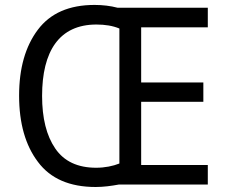

<svg xmlns="http://www.w3.org/2000/svg" viewBox="-20 -745 915 775"><path d="M361.8 -725.1C259.3 -725.1 183.1 -691.9 132.8 -625C82.5 -558.1 57.1 -469.7 57.1 -358.9C57.1 -247.6 82.5 -158.2 133.3 -91.3C183.6 -23.9 261.2 9.8 366.2 9.8C397.9 9.8 429.7 5.4 459 0H818.8V-79.1H549.8V-334H800.8V-412.1H549.8V-634.8H818.8V-713.9H454.1C426.3 -721.2 394.5 -725.1 361.8 -725.1ZM369.1 -646C403.8 -646 435.1 -641.1 461.9 -629.9V-85C436.5 -74.7 402.8 -67.9 368.2 -67.9C293.5 -67.9 238.3 -93.8 203.1 -145.5C167.5 -197.3 149.9 -268.1 149.9 -357.9C149.9 -538.1 218.8 -646 369.1 -646Z"/></svg>

Font: Avrile Sans
Style: Regular
Weight: 400
Designer: Monotype Design Team, Google (font), Stefan Peev (BGR Cyrillic), Cristiano Sobral (main changes)
Foundry: The Avrile Sans Project Authors
Version: Version 3.110